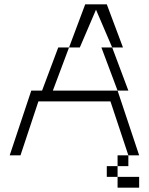

<svg xmlns="http://www.w3.org/2000/svg" viewBox="-20 -720 690 890"><path d="M500 -500H450L525 -300H575ZM25 0H75L158 -250H492L575 0H625L525 -300H225L300 -500H250L175 -300H125ZM300 -500H350L425 -675L500 -500H550L475 -700H375ZM475 100H525V50H475ZM525 150H625V100H525ZM525 50H575V0H525Z"/></svg>

Font: LS-VG5000 Light Shifted
Style: Regular
Weight: 400
Designer: Justin Bihan, 2021
Foundry: Justin Bihan, 2021
Version: Version 1.000;Glyphs 3.1.2 (3151)